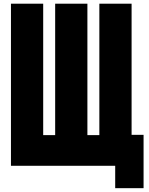

<svg xmlns="http://www.w3.org/2000/svg" viewBox="-20 -879 791 1018"><path d="M741.2 118.7H590.8V0H38.1V-859.4H209V-162.6H272.5V-859.4H443.4V-162.6H506.8V-859.4H677.7V-164.1H741.2Z"/></svg>

Font: Anton
Style: Regular
Weight: 400
Designer: Vernon Adams, Tural Alisoy
Foundry: Vernon Adams
Version: Version 2.300